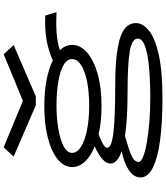

<svg xmlns="http://www.w3.org/2000/svg" viewBox="50 -778 900 1040"><g transform="rotate(-90 500.0 -258.0)"><path d="M446 -158Q403 -158 364.5 -162Q326 -166 293 -174Q263 -163 241.5 -151Q220 -139 220 -127Q220 -103 304 -93.5Q388 -84 548 -84Q653 -84 720.5 -76Q788 -68 826.5 -53Q865 -38 880 -17.5Q895 3 895 28Q895 66 854 99Q813 132 723.5 152Q634 172 488 172Q355 172 259 159Q163 146 111 119.5Q59 93 59 54Q59 16 98 -10Q137 -36 201 -49Q134 -72 134 -110Q134 -132 158.5 -153.5Q183 -175 227 -195Q174 -216 144.5 -248Q115 -280 115 -317Q115 -361 156.5 -395Q198 -429 272.5 -448.5Q347 -468 446 -468Q523 -468 586 -456Q649 -444 692 -422Q744 -445 801.5 -455.5Q859 -466 936 -463L954 -402Q896 -405 844.5 -401.5Q793 -398 748 -384Q777 -353 777 -317Q777 -273 735.5 -236.5Q694 -200 619.5 -179Q545 -158 446 -158ZM446 -225Q522 -225 579 -236.5Q636 -248 668 -269Q700 -290 700 -317Q700 -345 668 -363.5Q636 -382 579 -392Q522 -402 446 -402Q380 -402 322 -392Q264 -382 228 -363.5Q192 -345 192 -317Q192 -290 225.5 -269Q259 -248 316.5 -236.5Q374 -225 446 -225ZM143 43Q143 56 171.5 67.5Q200 79 249 87.5Q298 96 360.5 101Q423 106 490 106Q581 106 653.5 99.5Q726 93 768.5 78Q811 63 811 39Q811 6 740.5 -5.5Q670 -17 518 -17Q448 -17 388.5 -20.5Q329 -24 283 -31Q249 -21 217 -11Q185 -1 164 11.5Q143 24 143 43ZM222 -688 474 -584 726 -688 776 -634 498 -514H450L172 -634Z"/></g></svg>

Font: Inconsolata UltraExpanded Thin
Style: Regular
Weight: 100
Width: 9
Monospace: yes
Designer: Raph Levien, Cyreal, Brenton Simpson
Foundry: Raph Levien, Cyreal, Google
Version: Version 3.100; ttfautohint (v1.8.4.7-5d5b)